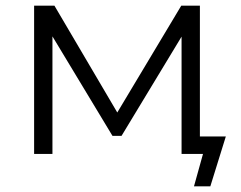

<svg xmlns="http://www.w3.org/2000/svg" viewBox="-20 -546 856 681"><path d="M689 -62H781L726 115H668L700 0H624V-416L411 -64H379L166 -417V0H101V-526H173L396 -147L623 -526H689Z"/></svg>

Font: Montserrat Alternates
Style: Regular
Weight: 400
Designer: Julieta Ulanovsky
Foundry: Julieta Ulanovsky
Version: Version 7.200;PS 007.200;hotconv 1.0.88;makeotf.lib2.5.64775